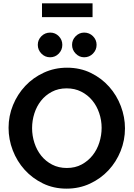

<svg xmlns="http://www.w3.org/2000/svg" viewBox="-20 -1117 796 1143"><path d="M376 6Q299 6 235.5 -25Q172 -56 126.5 -106.5Q81 -157 56 -222Q31 -287 31 -356Q31 -427 57.5 -491.5Q84 -556 130.5 -605.5Q177 -655 241 -684.5Q305 -714 379 -714Q457 -714 520.5 -683Q584 -652 629.5 -601Q675 -550 699.5 -485Q724 -420 724 -353Q724 -282 698 -217.5Q672 -153 626 -103.5Q580 -54 516 -24Q452 6 376 6ZM171 -354Q171 -309 185 -266Q199 -223 225.5 -190Q252 -157 290.5 -137Q329 -117 378 -117Q428 -117 466.5 -138Q505 -159 531.5 -192.5Q558 -226 571.5 -269Q585 -312 585 -356Q585 -401 570.5 -444Q556 -487 529 -519.5Q502 -552 463.5 -571.5Q425 -591 377 -591Q327 -591 288.5 -570.5Q250 -550 224 -517Q198 -484 184.5 -441.5Q171 -399 171 -354ZM205 -850Q205 -880 226.5 -901.5Q248 -923 279 -923Q309 -923 330 -901.5Q351 -880 351 -850Q351 -820 330 -798Q309 -776 278 -776Q248 -776 226.5 -798Q205 -820 205 -850ZM409 -850Q409 -880 430.5 -901.5Q452 -923 481 -923Q512 -923 533.5 -901.5Q555 -880 555 -850Q555 -820 533.5 -798Q512 -776 481 -776Q452 -776 430.5 -798Q409 -820 409 -850ZM230 -1015V-1097H531V-1015Z"/></svg>

Font: Rising Sun
Style: Bold
Weight: 700
Designer: Matt McInerney, Pablo Impallari, Rodrigo Fuenzalida (Raleway font), Stephen Hutchings (Greek), Cristiano Sobral (main ch
Foundry: The Rising Sun Project Authors
Version: Version 4.327; ttfautohint (v1.8.4.7-5d5b-dirty)